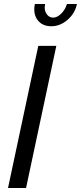

<svg xmlns="http://www.w3.org/2000/svg" viewBox="-20 -938 404 958"><path d="M314 -918H364Q354 -871 317 -839Q280 -807 236 -807Q197 -807 174 -830.5Q151 -854 151 -892Q151 -904 154 -918H205Q203 -906 203 -901Q203 -880 215 -865Q227 -850 245 -850Q265 -850 285 -869.5Q305 -889 314 -918ZM171 -709H261L110 0H20Z"/></svg>

Font: Raleway-v4020 Medium
Style: Italic
Weight: 500
Italic angle: -12°
Designer: Matt McInerney, Pablo Impallari, Rodrigo Fuenzalida
Foundry: Matt McInerney, Pablo Impallari, Rodrigo Fuenzalida
Version: Version 4.020;PS 004.020;hotconv 1.0.88;makeotf.lib2.5.64775